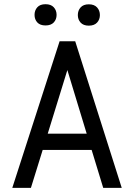

<svg xmlns="http://www.w3.org/2000/svg" viewBox="-20 -911 640 931"><path d="M424.3 -184.1H187L129.9 0H39.6L269 -710.9H344.7L570.3 0H480.5ZM211.4 -262.7H400.4L306.6 -571.3ZM147.5 -838.9Q147.5 -860.8 160.9 -875.7Q174.3 -890.6 200.7 -890.6Q227.1 -890.6 240.7 -875.7Q254.4 -860.8 254.4 -838.9Q254.4 -816.9 240.7 -802.2Q227.1 -787.6 200.7 -787.6Q174.3 -787.6 160.9 -802.2Q147.5 -816.9 147.5 -838.9ZM357.4 -837.9Q357.4 -859.9 370.8 -875Q384.3 -890.1 410.6 -890.1Q437 -890.1 450.7 -875Q464.4 -859.9 464.4 -837.9Q464.4 -816.4 450.7 -801.5Q437 -786.6 410.6 -786.6Q384.3 -786.6 370.8 -801.5Q357.4 -816.4 357.4 -837.9Z"/></svg>

Font: TypoPRO Roboto Mono
Style: Regular
Weight: 400
Designer: Google
Version: Version 2.000986; 2015; ttfautohint (v1.3)